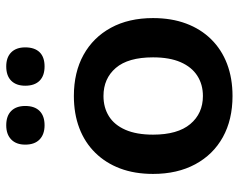

<svg xmlns="http://www.w3.org/2000/svg" viewBox="-95 -661 766 616"><g transform="rotate(-90 288.0 -353.0)"><path d="M288 10Q212 10 156 -21Q100 -52 69 -109.5Q38 -167 38 -245Q38 -304 55.5 -350.5Q73 -397 106 -430.5Q139 -464 185 -481.5Q231 -499 288 -499Q364 -499 420 -468Q476 -437 507 -380Q538 -323 538 -245Q538 -186 520.5 -139Q503 -92 470 -58.5Q437 -25 391 -7.5Q345 10 288 10ZM288 -85Q325 -85 353 -103Q381 -121 396.5 -156.5Q412 -192 412 -245Q412 -325 378 -364.5Q344 -404 288 -404Q251 -404 223 -386.5Q195 -369 179.5 -333.5Q164 -298 164 -245Q164 -166 198 -125.5Q232 -85 288 -85ZM383 -593Q353 -593 337 -609Q321 -625 321 -655Q321 -684 337 -700Q353 -716 383 -716Q412 -716 428 -700Q444 -684 444 -655Q444 -625 428.5 -609Q413 -593 383 -593ZM194 -593Q165 -593 148.5 -609Q132 -625 132 -655Q132 -684 148.5 -700Q165 -716 194 -716Q224 -716 240 -700Q256 -684 256 -655Q256 -625 240 -609Q224 -593 194 -593Z"/></g></svg>

Font: Nunito ExtraLight
Style: Regular
Weight: 200
Designer: Vernon Adams
Foundry: Vernon Adams
Version: Version 3.602